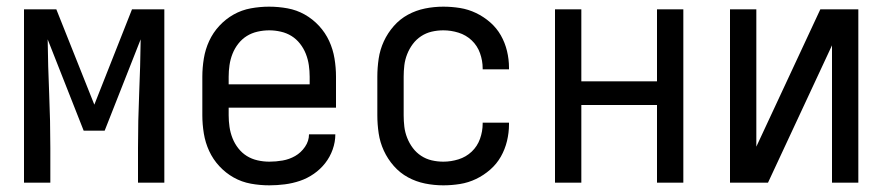

<svg xmlns="http://www.w3.org/2000/svg" viewBox="-20 -548 2665 576"><path d="M52 0V-520H149L263 -234L376 -520H473V0H394V-104Q394 -186 397.5 -267.5Q401 -349 402 -430L294 -156H231L123 -430Q124 -349 127.5 -267.5Q131 -186 131 -104V0Z M788 8Q760 8 732.5 3Q705 -2 681 -15.5Q657 -29 638 -49.5Q619 -70 607.5 -95Q596 -120 591.5 -147.5Q587 -175 587 -202V-318Q587 -345 591.5 -372.5Q596 -400 607.5 -425Q619 -450 638 -470.5Q657 -491 681 -504.5Q705 -518 732.5 -523Q760 -528 787 -528Q815 -528 842.5 -523Q870 -518 894 -504.5Q918 -491 937 -470.5Q956 -450 967.5 -425Q979 -400 983.5 -372.5Q988 -345 988 -318V-225H666V-202Q666 -185 668.5 -167.5Q671 -150 677.5 -133.5Q684 -117 695 -103Q706 -89 720.5 -80Q735 -71 752.5 -67Q770 -63 788 -63Q808 -63 828 -66.5Q848 -70 865.5 -80Q883 -90 895 -107.5Q907 -125 907 -145H986Q986 -122 978 -99.5Q970 -77 955.5 -58.5Q941 -40 921.5 -26.5Q902 -13 880 -5.5Q858 2 834.5 5Q811 8 788 8ZM666 -295H909V-318Q909 -335 906.5 -352.5Q904 -370 897.5 -386.5Q891 -403 880 -417Q869 -431 854.5 -440Q840 -449 822.5 -453Q805 -457 788 -457Q770 -457 752.5 -453Q735 -449 720.5 -440Q706 -431 695 -417Q684 -403 677.5 -386.5Q671 -370 668.5 -352.5Q666 -335 666 -318Z M1310 8Q1282 8 1255 2.5Q1228 -3 1204 -16Q1180 -29 1161.5 -50Q1143 -71 1131.5 -96Q1120 -121 1116 -148Q1112 -175 1112 -202V-318Q1112 -345 1116 -372Q1120 -399 1131.5 -424Q1143 -449 1161.5 -470Q1180 -491 1204 -504Q1228 -517 1255 -522.5Q1282 -528 1310 -528Q1335 -528 1360 -524Q1385 -520 1408 -509Q1431 -498 1450.5 -481Q1470 -464 1482.5 -442Q1495 -420 1501 -395Q1507 -370 1507 -345V-340H1428V-343Q1428 -366 1420 -388.5Q1412 -411 1395 -427Q1378 -443 1355.5 -450Q1333 -457 1310 -457Q1292 -457 1275 -453Q1258 -449 1243.5 -439.5Q1229 -430 1218.5 -416Q1208 -402 1201.5 -385.5Q1195 -369 1193 -352Q1191 -335 1191 -318V-202Q1191 -185 1193 -168Q1195 -151 1201.5 -134.5Q1208 -118 1218.5 -104Q1229 -90 1243.5 -80.5Q1258 -71 1275 -67Q1292 -63 1310 -63Q1333 -63 1355.5 -70Q1378 -77 1395 -93Q1412 -109 1420 -131.5Q1428 -154 1428 -177V-180H1507V-175Q1507 -150 1501 -125Q1495 -100 1482.5 -78Q1470 -56 1450.5 -39Q1431 -22 1408 -11Q1385 0 1360 4Q1335 8 1310 8Z M1645 0V-520H1724V-304H1951V-520H2030V0H1951V-233H1724V0Z M2170 0V-520H2249V-108L2441 -520H2555V0H2476V-412L2284 0Z"/></svg>

Font: Iosevka Pride
Style: Regular
Weight: 400
Monospace: yes
Designer: Belleve Invis
Foundry: Belleve Invis
Version: Version 30.3.1; ttfautohint (v1.8.4)